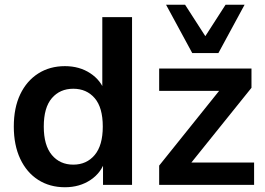

<svg xmlns="http://www.w3.org/2000/svg" viewBox="-20 -777 1114 807"><path d="M253 10Q189 10 140.5 -21Q92 -52 65 -109.5Q38 -167 38 -245Q38 -324 65 -380.5Q92 -437 140.5 -468Q189 -499 253 -499Q314 -499 359.5 -469Q405 -439 421 -390H410V-705H535V0H413V-104H422Q407 -52 361 -21Q315 10 253 10ZM288 -85Q344 -85 378 -125.5Q412 -166 412 -245Q412 -325 378 -364.5Q344 -404 288 -404Q232 -404 198 -364.5Q164 -325 164 -245Q164 -166 198 -125.5Q232 -85 288 -85ZM649 0V-81L925 -425V-395H649V-489H1037V-408L758 -61V-94H1048V0ZM788 -554 678 -757H758L843 -625L928 -757H1008L898 -554Z"/></svg>

Font: Nunito Sans 12pt ExtraLight 12pt
Style: Bold
Weight: 700
Version: Version 3.101;gftools[0.9.27]